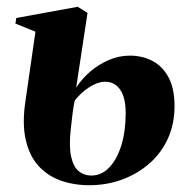

<svg xmlns="http://www.w3.org/2000/svg" viewBox="-20 -535 554 566"><path d="M243 11Q197 11 158.2 -3Q119.5 -17 93 -46.5Q66.5 -76 55.8 -123.2Q45 -170.5 55 -237L84.5 -441.5L25.5 -465.5L28 -482L209 -515L238 -497L204.5 -276.5Q221 -302.5 245.8 -323.8Q270.5 -345 300.5 -358Q330.5 -371 362.5 -371Q400.5 -371 430.2 -355Q460 -339 477.2 -306.2Q494.5 -273.5 494.5 -222Q494.5 -169.5 474.8 -126.2Q455 -83 419.8 -52.5Q384.5 -22 339.5 -5.5Q294.5 11 243 11ZM249 -17.5Q279.5 -17.5 302.2 -41.5Q325 -65.5 337.8 -107Q350.5 -148.5 350.5 -201.5Q350.5 -247.5 334.2 -270.8Q318 -294 290 -294Q274.5 -294 257.8 -286Q241 -278 226 -265.2Q211 -252.5 200 -238Q196.5 -221 194 -201Q191.5 -181 188.5 -153Q183 -102.5 189.8 -72.8Q196.5 -43 212.2 -30.2Q228 -17.5 249 -17.5Z"/></svg>

Font: Merriweather 144pt ExtraBold
Style: Italic
Weight: 800
Italic angle: -7.8°
Version: Version 2.101